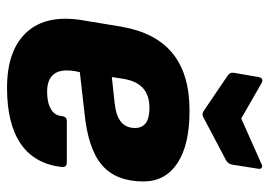

<svg xmlns="http://www.w3.org/2000/svg" viewBox="-130 -625 766 546"><g transform="rotate(90 253.0 -352.0)"><path d="M230 11Q122 11 71 -45.5Q20 -102 38 -206L56 -315Q73 -412 132 -460Q191 -508 295 -508Q392 -508 444 -473.5Q496 -439 496 -377Q496 -299 449.5 -259Q403 -219 299 -209L185 -196L182 -180Q176 -141 191 -122Q206 -103 241 -103Q272 -103 290.5 -114Q309 -125 310 -145Q312 -159 324 -159H442Q456 -159 455 -145Q446 -67 389 -28Q332 11 230 11ZM199 -287 273 -295Q310 -299 327 -313.5Q344 -328 344 -353Q344 -373 330 -383.5Q316 -394 287 -394Q251 -394 230.5 -375.5Q210 -357 204 -319ZM445 -712Q452 -716 456.5 -713.5Q461 -711 460 -704L448 -628Q445 -617 436 -612L315 -548Q305 -542 296 -548L197 -615Q191 -619 188.5 -623Q186 -627 187 -634L199 -704Q202 -720 216 -713L317 -655Z"/></g></svg>

Font: Sofia Sans Semi Condensed Black
Style: Italic
Weight: 900
Italic angle: -9°
Version: Version 4.100